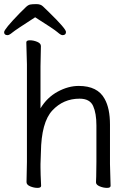

<svg xmlns="http://www.w3.org/2000/svg" viewBox="-20 -903 628 934"><path d="M151 -819Q56 -758 40.5 -745Q25 -732 17 -732Q0 -732 0 -746.5Q0 -761 76 -839Q95 -858 106 -868.5Q117 -879 127 -881Q137 -883 157.5 -883Q178 -883 189.5 -871.5Q201 -860 220 -842Q301 -763 301 -747.5Q301 -732 284 -732Q276 -732 259.5 -746.5Q243 -761 151 -819ZM515 -105 518 1Q518 11 500.5 11Q483 11 465 3.5Q447 -4 447 -16V-17Q448 -25 448 -44L449 -115V-293Q449 -352 433 -387.5Q417 -423 367 -423Q288 -423 234.5 -365.5Q181 -308 179 -162Q178 -129 177 -105V-89Q177 -59 180 1Q180 11 162.5 11Q145 11 127 3.5Q109 -4 109 -17L111 -115V-590L108 -697Q108 -707 125.5 -707Q143 -707 161 -699.5Q179 -692 179 -679L177 -580V-376Q209 -429 260.5 -457Q312 -485 363 -485Q455 -485 489 -422Q515 -376 515 -297Z"/></svg>

Font: Moon Stars Kai T
Style: Regular
Weight: 400
Designer: GuiWonder
Version: Version 1.101